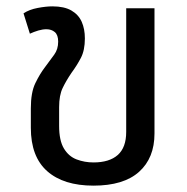

<svg xmlns="http://www.w3.org/2000/svg" viewBox="-20 -574 587 604"><path d="M274 10Q180 10 128.5 -35.5Q77 -81 77 -172V-233Q77 -283 91 -312Q105 -341 121 -362Q138 -385 150.5 -402Q163 -419 163 -443Q163 -464 152.5 -473Q142 -482 126 -482Q114 -482 100.5 -478Q87 -474 74 -468L54 -532Q72 -544 98.5 -549Q125 -554 145 -554Q182 -554 204.5 -541Q227 -528 237 -505.5Q247 -483 247 -453Q247 -416 234.5 -392Q222 -368 205 -345Q188 -320 177 -297Q166 -274 166 -237V-178Q166 -132 181 -107Q196 -82 221 -72.5Q246 -63 274 -63Q324 -63 350.5 -86.5Q377 -110 377 -159V-548H466V-154Q466 -77 417.5 -33.5Q369 10 274 10Z"/></svg>

Font: Farlight84_Sys_V01
Style: Regular
Weight: 400
Designer: Ryoko NISHIZUKA  (kana, bopomofo & ideographs); Paul D. Hunt (Latin, Greek & Cyrillic); Sandoll Communications , Soo-you
Foundry: Adobe
Version: Version 2.004;October 29, 2024;FontCreator 14.0.0.2814 64-bi